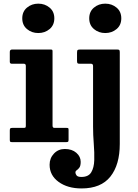

<svg xmlns="http://www.w3.org/2000/svg" viewBox="-20 -798 776 1078"><path d="M105 -695Q105 -733 131.5 -755.2Q158 -777.5 195 -777.5Q232 -777.5 258.5 -755.2Q285 -733 285 -695Q285 -657 258.5 -634.8Q232 -612.5 195 -612.5Q158 -612.5 131.5 -634.8Q105 -657 105 -695ZM114.5 -440H47Q35 -440 35 -451V-506.5Q35 -520 48.5 -520H264Q270.5 -520 272.8 -518.2Q275 -516.5 275 -510V-92.5Q275 -80 285.5 -80H352Q360 -80 362.5 -78.5Q365 -77 365 -69V-14Q365 -5 362.5 -2.5Q360 0 351 0H49Q40.5 0 37.8 -2Q35 -4 35 -12.5V-65.5Q35 -75 38 -77.5Q41 -80 50 -80H113Q121 -80 123 -82.2Q125 -84.5 125 -92.5V-427.5Q125 -440 114.5 -440ZM481 -695Q481 -733 507.5 -755.2Q534 -777.5 571 -777.5Q608 -777.5 634.5 -755.2Q661 -733 661 -695Q661 -657 634.5 -634.8Q608 -612.5 571 -612.5Q534 -612.5 507.5 -634.8Q481 -657 481 -695ZM491.5 -440H429Q418.5 -440 415.5 -442.8Q412.5 -445.5 412.5 -456.5V-501.5Q412.5 -514 415.8 -517Q419 -520 431 -520H637.5Q647 -520 649.8 -517Q652.5 -514 652.5 -504.5V10.5Q652.5 127 599.8 193.5Q547 260 438 260Q359.5 260 309 223.2Q258.5 186.5 258.5 127Q258.5 90 283 64.2Q307.5 38.5 344 38.5Q384 38.5 408.5 59.8Q433 81 433 110.5Q433 133.5 425.5 143.2Q418 153 410.8 157.8Q403.5 162.5 403.5 170.5Q403.5 178.5 410 187Q416.5 195.5 437 195.5Q476.5 195.5 492.2 169.5Q508 143.5 509.2 101.2Q510.5 59 506.5 9.5Q502.5 -40 502.5 -87V-427Q502.5 -440 491.5 -440Z"/></svg>

Font: Besley*
Style: Bold
Weight: 700
Designer: Owen Earl
Foundry: indestructible type*
Version: Version 2.000; ttfautohint (v1.8.3)